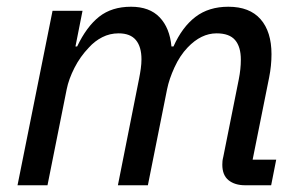

<svg xmlns="http://www.w3.org/2000/svg" viewBox="-20 -550 894 570"><path d="M32 0 136 -518H225L204 -412H209Q237 -471 274.5 -500.5Q312 -530 369 -530Q424 -530 454 -498.5Q484 -467 489 -412H495Q521 -470 560.5 -500Q600 -530 658 -530Q721 -530 753.5 -493Q786 -456 786 -389Q786 -355 779 -320L730 -76H800L785 0H708Q677 0 658.5 -15Q640 -30 640 -61Q640 -67 640.5 -72Q641 -77 643 -85L689 -315Q695 -345 695 -373Q695 -411 678 -431Q661 -451 623 -451Q577 -451 537 -409Q514 -385 498 -350Q482 -315 476 -285L419 0H330L393 -317Q396 -332 398 -346.5Q400 -361 400 -374Q400 -411 383.5 -431Q367 -451 332 -451Q306 -451 283.5 -439.5Q261 -428 244 -409Q218 -382 201 -348.5Q184 -315 178 -285L121 0Z"/></svg>

Font: IBM Plex Sans Text
Style: Italic
Weight: 450
Italic angle: -11°
Designer: Mike Abbink, Paul van der Laan, Pieter van Rosmalen
Foundry: Bold Monday
Version: Version 3.005